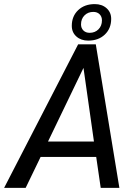

<svg xmlns="http://www.w3.org/2000/svg" viewBox="-47 -916 663 936"><path d="M422 -151H151L78 0H-27L334 -700H420L535 0H444ZM411 -226 360 -585 187 -226ZM303 -790Q303 -837 334 -866.5Q365 -896 415 -896Q450 -896 472.5 -876Q495 -856 495 -824Q495 -777 464 -747.5Q433 -718 383 -718Q348 -718 325.5 -738Q303 -758 303 -790ZM450 -817Q450 -835 438.5 -846.5Q427 -858 408 -858Q382 -858 365 -841Q348 -824 348 -797Q348 -779 359.5 -767.5Q371 -756 390 -756Q416 -756 433 -773Q450 -790 450 -817Z"/></svg>

Font: Sarabun
Style: Italic
Weight: 400
Italic angle: -10°
Designer: Suppakit Chalermlarp | Katatrad Co.,Ltd.
Foundry: Cadson Demak Co.,Ltd.
Version: Version 1.000; ttfautohint (v1.6)